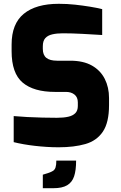

<svg xmlns="http://www.w3.org/2000/svg" viewBox="-20 -768 634 1009"><path d="M288 6Q257 6 225.5 4Q194 2 163.5 -1.5Q133 -5 104.5 -10Q76 -15 52 -21V-158Q84 -155 123 -153Q162 -151 202.5 -150Q243 -149 279 -149Q314 -149 338.5 -154.5Q363 -160 376 -173.5Q389 -187 389 -211V-230Q389 -257 371.5 -271Q354 -285 327 -285H269Q157 -285 99 -334Q41 -383 41 -499V-534Q41 -643 105 -695.5Q169 -748 289 -748Q333 -748 374 -743.5Q415 -739 452 -733Q489 -727 517 -720V-584Q471 -587 414 -590Q357 -593 310 -593Q279 -593 255 -587.5Q231 -582 218 -567.5Q205 -553 205 -525V-511Q205 -479 223.5 -464Q242 -449 280 -449H349Q418 -449 463 -423.5Q508 -398 530.5 -353.5Q553 -309 553 -253V-216Q553 -124 520.5 -76Q488 -28 428.5 -11Q369 6 288 6ZM205 221V150L231 142Q249 136 258.5 130Q268 124 272 111.5Q276 99 276 76H380Q380 127 369.5 158.5Q359 190 333 205.5Q307 221 261 221Z"/></svg>

Font: Exo Thin ExtraBold
Style: Regular
Weight: 800
Version: Version 2.000